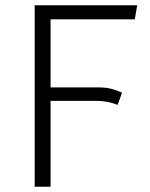

<svg xmlns="http://www.w3.org/2000/svg" viewBox="-20 -705 566 725"><path d="M171 -632V-375H350Q379 -375 399 -370Q419 -365 441 -355L424 -309Q387 -324 346 -324H171V0H111V-685H498L489 -632Z"/></svg>

Font: Fira Sans Light
Style: Regular
Weight: 300
Designer: bBox Type GmbH & Carrois Corporate GbR & Edenspiekermann AG
Foundry: bBox Type GmbH & Carrois Corporate GbR & Edenspiekermann AG
Version: Version 4.301